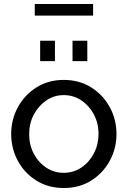

<svg xmlns="http://www.w3.org/2000/svg" viewBox="-20 -931 639 961"><path d="M299 10Q221 10 161.5 -27.5Q102 -65 69 -126.5Q36 -188 36 -260Q36 -333 69.5 -394.5Q103 -456 162.5 -493.5Q222 -531 299 -531Q377 -531 436.5 -493.5Q496 -456 529.5 -394.5Q563 -333 563 -260Q563 -188 529.5 -126.5Q496 -65 437 -27.5Q378 10 299 10ZM126 -259Q126 -205 149.5 -161Q173 -117 212 -91.5Q251 -66 299 -66Q347 -66 386.5 -92Q426 -118 449.5 -162.5Q473 -207 473 -261Q473 -315 449.5 -359Q426 -403 386.5 -429Q347 -455 299 -455Q251 -455 212 -428.5Q173 -402 149.5 -358Q126 -314 126 -259ZM181 -625V-727H255V-625ZM343 -625V-727H417V-625ZM154 -853V-911H446V-853Z"/></svg>

Font: Raleway Medium
Style: Regular
Weight: 500
Designer: Matt McInerney, Pablo Impallari, Rodrigo Fuenzalida
Foundry: Matt McInerney, Pablo Impallari, Rodrigo Fuenzalida
Version: Version 4.026